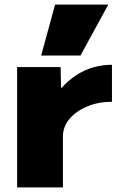

<svg xmlns="http://www.w3.org/2000/svg" viewBox="-20 -810 520 830"><path d="M54 0V-520H242L244 -430H246Q276 -463 310.5 -485.5Q345 -508 384 -519Q423 -530 464 -530V-370Q406 -370 357.5 -350Q309 -330 280.5 -296Q252 -262 252 -220V0ZM328 -570H158L218 -790H448Z"/></svg>

Font: M PLUS 1 Black
Style: Regular
Weight: 900
Designer: Coji Morishita
Foundry: UNDERFOREST DESIGN
Version: Version 1.001